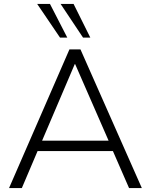

<svg xmlns="http://www.w3.org/2000/svg" viewBox="-20 -956 768 976"><path d="M26 0 333 -705H389L701 0H636L554 -188H171L91 0ZM360 -630 194 -241H532L362 -630ZM402 -765 288 -936H354L439 -765ZM285 -765 169 -936H234L322 -765Z"/></svg>

Font: Mulish Light
Style: Regular
Weight: 300
Designer: Vernon Adams
Foundry: Vernon Adams
Version: Version 3.603; ttfautohint (v1.8.3)